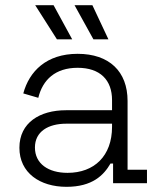

<svg xmlns="http://www.w3.org/2000/svg" viewBox="-20 -708 614 742"><path d="M237 14C337 14 381 -31 407 -76H417V0H548V-52H473V-318C473 -432 402 -500 280 -500C159 -500 93 -432 70 -347L128 -330C145 -400 194 -446 280 -446C367 -446 413 -399 413 -321V-282H235C134 -282 55 -234 55 -137C55 -40 134 14 237 14ZM115 -138C115 -200 167 -230 236 -230H413V-218C413 -105 344 -40 241 -40C167 -40 115 -75 115 -138ZM116 -688 200 -556H259L187 -688ZM268 -688 341 -556H399L337 -688Z"/></svg>

Font: Meta Space Light
Style: Regular
Weight: 300
Designer: Meta Pool / Florian Karsten
Foundry: Meta Pool / Florian Karsten
Version: Version 2.000;Glyphs 3.1.1 (3137)